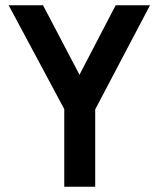

<svg xmlns="http://www.w3.org/2000/svg" viewBox="-20 -712 605 732"><path d="M343 -295 552 -692H421L283 -427L144 -692H13L225 -296V0H343Z"/></svg>

Font: TitilliumText22L
Style: 800 wt
Weight: 800
Designer: Campivisivi
Foundry: Campivisivi
Version: 1.000